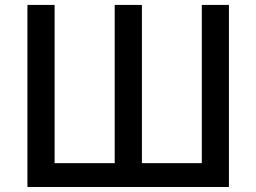

<svg xmlns="http://www.w3.org/2000/svg" viewBox="-20 -747 1024 767"><path d="M89.5 -727.3H198.2V-95.2H438.2V-727.3H546.9V-95.2H786.2V-727.3H894.5V0H89.5Z"/></svg>

Font: Cannonade Med
Style: Regular
Weight: 500
Designer: Rasmus Andersson
Foundry: rsms
Version: Version 3.012;git-f93a4a705